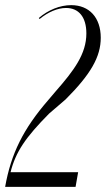

<svg xmlns="http://www.w3.org/2000/svg" viewBox="-51 -727 432 747"><path d="M103 -653C136 -680 173 -696 206 -696C255 -696 285 -661 285 -597C285 -517 237 -453 165 -371L137 -338C40 -226 -8 -130 -31 0H243L253 -57H-10C10 -136 48 -192 140 -285L204 -340C302 -438 341 -506 341 -580C341 -659 296 -707 226 -707C182 -707 136 -688 100 -657Z"/></svg>

Font: Moniqa Ita Display
Style: Italic
Weight: 400
Italic angle: -10°
Designer: Rajesh Rajput
Foundry: Rajesh Rajput
Version: Version 1.000